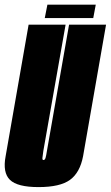

<svg xmlns="http://www.w3.org/2000/svg" viewBox="-44 -778 463 802"><path d="M117 3.5Q207 3.5 248.5 -26.8Q290 -57 303 -125.5L399 -675H244.5L152 -147.5Q149 -127.5 146.2 -118.5Q143.5 -109.5 137.5 -109.5Q132.5 -109.5 133.2 -118.5Q134 -127.5 137 -147.5L230 -675H75.5L-20.5 -125.5Q-33.5 -57 -2.5 -26.8Q28.5 3.5 117 3.5ZM143 -702.5H345.5L356 -758.5H154Z"/></svg>

Font: Anybody UltraCondensed ExtraBold
Style: Italic
Weight: 800
Width: 1
Italic angle: -10°
Version: Version 1.113;gftools[0.9.25]